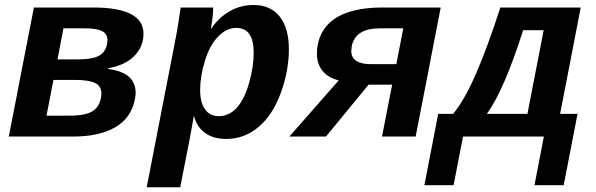

<svg xmlns="http://www.w3.org/2000/svg" viewBox="-20 -559 2440 786"><path d="M360.8 -528.3Q567.4 -528.3 567.4 -420.9Q567.4 -368.2 530 -330.1Q492.7 -292 423.3 -279.8L422.9 -276.4Q535.2 -262.7 535.2 -179.2Q535.2 -167 532.2 -152.3Q517.1 -75.7 451.4 -37.8Q385.7 0 278.8 0H16.1L118.7 -528.3ZM170.4 -85.4H261.7Q313.5 -85.4 341.6 -95.5Q369.6 -105.5 382.3 -127.7Q395 -149.9 395 -176.8Q395 -207 368.9 -219.5Q342.8 -231.9 284.7 -231.9H198.7ZM239.7 -442.9 215.3 -315.9H297.4Q344.7 -315.9 371.3 -324.7Q397.9 -333.5 408.9 -353.3Q419.9 -373 419.9 -395Q419.9 -419.9 398.4 -431.4Q377 -442.9 328.1 -442.9Z M852.5 -528.3V-524.4Q852.5 -492.2 843.3 -442.4H845.2Q876.5 -488.3 920.9 -513.4Q965.3 -538.6 1018.1 -538.6Q1087.4 -538.6 1125 -491.2Q1162.6 -443.8 1162.6 -356.9Q1162.6 -268.6 1129.2 -177.7Q1095.7 -86.9 1037.8 -38.6Q980 9.8 906.2 9.8Q854.5 9.8 820.6 -13.9Q786.6 -37.6 774.4 -83.5H773.4L757.8 3.4L717.8 207.5H580.6L701.2 -413.1Q707 -441.9 719.7 -528.3ZM799.3 -190.4Q799.3 -139.2 819.3 -111.3Q839.4 -83.5 875.5 -83.5Q918.5 -83.5 950 -118.7Q981.4 -153.8 1000 -220.5Q1018.6 -287.1 1018.6 -343.3Q1018.6 -444.8 946.8 -444.8Q907.2 -444.8 872.6 -408.9Q837.9 -373 818.6 -309.1Q799.3 -245.1 799.3 -190.4Z M1488.8 -212.4 1314.5 0H1164.6L1366.7 -230Q1323.2 -240.7 1300.3 -269Q1277.3 -297.4 1277.3 -340.3Q1277.3 -381.3 1294.2 -417.5Q1311 -453.6 1344.7 -478.5Q1378.4 -503.4 1429 -515.9Q1479.5 -528.3 1543.5 -528.3H1784.2L1681.6 0H1543.9L1585.4 -212.4ZM1630.9 -442.9H1534.2Q1434.1 -442.9 1419.9 -369.1L1418 -351.1Q1418 -296.4 1498 -296.4H1602.5Z M2205.6 -435.5H2121.6Q2043.5 -189.9 1973.1 -92.8H2139.2ZM1875.5 0 1836.9 199.2H1717.3L1773.9 -92.8H1835Q1881.3 -148.9 1928.2 -256.3Q1975.1 -363.8 2028.3 -528.3H2357.4L2272.9 -92.8H2344.2L2287.6 199.2H2168L2206.5 0Z"/></svg>

Font: Liberation Mono
Style: Bold Italic
Weight: 700
Italic angle: -12°
Monospace: yes
Designer: Steve Matteson
Foundry: Ascender Corporation
Version: Version 2.1.5